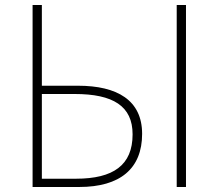

<svg xmlns="http://www.w3.org/2000/svg" viewBox="-20 -746 872 766"><path d="M110 -726V0H296C459 0 547 -73 547 -212C547 -346 448 -404 291 -404H147V-726ZM147 -371H278C431 -371 509 -323 509 -210C509 -87 432 -33 283 -33H147ZM685 -726V0H722V-726Z"/></svg>

Font: Kinto Sans Thin
Style: Regular
Weight: 100
Designer: Authors: Ryoko NISHIZUKA  (kana & ideographs); Paul D. Hunt (Latin, Greek & Cyrillic); Wenlong ZHANG  (bopomofo); Sandol
Foundry: Adobe Systems Incorporated, ookami Inc.
Version: Version 0.001